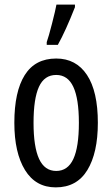

<svg xmlns="http://www.w3.org/2000/svg" viewBox="-20 -800 485 830"><path d="M221 10Q134 10 88 -65Q42 -140 42 -269Q42 -404 87 -475.5Q132 -547 223 -547Q309 -547 356 -476Q403 -405 403 -269Q403 -139 357.5 -64.5Q312 10 221 10ZM223 -61Q273 -61 297 -112.5Q321 -164 321 -269Q321 -373 297 -424.5Q273 -476 223 -476Q172 -476 148.5 -425Q125 -374 125 -269Q125 -165 149 -113Q173 -61 223 -61ZM182 -618Q190 -640 205 -698.5Q220 -757 224 -780H304V-769Q264 -667 230 -606H182Z"/></svg>

Font: Noto Sans UI Cond
Style: Regular
Weight: 400
Width: 3
Designer: Monotype Design Team
Foundry: Monotype Imaging Inc.
Version: Version 1.001